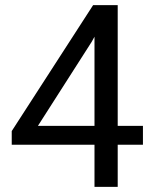

<svg xmlns="http://www.w3.org/2000/svg" viewBox="-20 -731 602 751"><path d="M440.4 -238.8H539.1V-165H440.4V0H349.6V-165H25.9V-218.3L344.2 -710.9H440.4ZM128.4 -238.8H349.6V-587.4L338.9 -567.9Z"/></svg>

Font: RobotoDraft
Style: Regular
Weight: 400
Designer: Google
Foundry: Google
Version: Version 2.000988-w1; 2014